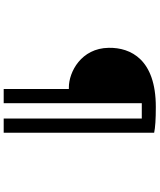

<svg xmlns="http://www.w3.org/2000/svg" viewBox="68 -876 864 1040"><g transform="rotate(90 500.0 -356.0)"><path d="M453 -297H462V56H539V-692H622V56H699V-759C670 -765 627 -768 559 -768C303 -768 237 -633 239 -513C241 -363 371 -297 453 -297Z"/></g></svg>

Font: Source Han Sans JP Medium
Style: Regular
Weight: 500
Designer: Ryoko NISHIZUKA 西塚涼子 (kana, bopomofo & ideographs); Paul D. Hunt (Latin, Greek & Cyrillic); Sandoll Communications 산돌커뮤니
Foundry: Adobe
Version: Version 2.002;hotconv 1.0.116;makeotfexe 2.5.65601